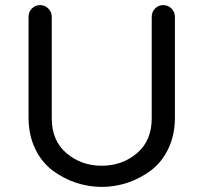

<svg xmlns="http://www.w3.org/2000/svg" viewBox="-20 -723 798 753"><path d="M666 -657V-262Q666 -194 640.5 -140.5Q615 -87 572.5 -55Q530 -23 480.5 -6.5Q431 10 379 10Q327 10 277.5 -6.5Q228 -23 185.5 -55Q143 -87 117.5 -140.5Q92 -194 92 -262V-657Q92 -676 105 -689.5Q118 -703 137 -703Q156 -703 169.5 -689.5Q183 -676 183 -657V-259Q183 -171 241 -122Q299 -73 379 -73Q459 -73 517 -122Q575 -171 575 -259V-657Q575 -676 588 -689.5Q601 -703 620 -703Q639 -703 652.5 -689.5Q666 -676 666 -657Z"/></svg>

Font: Varela Round
Style: Regular
Weight: 400
Designer: Joe Prince
Foundry: Joe Prince
Version: Version 1.000